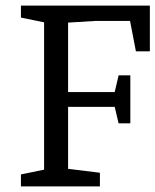

<svg xmlns="http://www.w3.org/2000/svg" viewBox="-20 -668 557 688"><path d="M55 -43 138 -60V-588L55 -605V-648H517V-484H467L446 -593H322L224 -587V-338H391L405 -398H447V-226H405L391 -285H224V-63L338 -49V0H55Z"/></svg>

Font: Faustina VF Beta
Style: Regular
Weight: 400
Designer: Alfonso Garcia
Foundry: Omnibus-Type
Version: Version 1.006